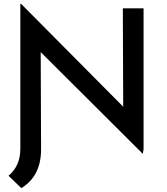

<svg xmlns="http://www.w3.org/2000/svg" viewBox="-20 -769 863 991"><path d="M717 25 159 -531 190 -520 192 0H85V-749H89L641 -193L616 -200L614 -726H721V1ZM192 -40V2Q192 70 167 120Q142 170 90 202L24 138Q53 114 69 79.5Q85 45 85 -2V-133Z"/></svg>

Font: Josefin Sans Thin Medium
Style: Regular
Weight: 500
Version: Version 2.000